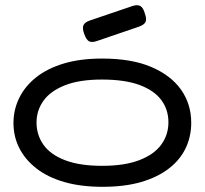

<svg xmlns="http://www.w3.org/2000/svg" viewBox="-20 -706 790 741"><path d="M376 15Q292 15 228 -3.5Q164 -22 120.5 -56Q77 -90 54.5 -134.5Q32 -179 32 -231Q32 -283 54.5 -328.5Q77 -374 120 -408Q163 -442 226.5 -461Q290 -480 374 -480Q488 -480 564 -447.5Q640 -415 679 -359.5Q718 -304 718 -232Q718 -179 696.5 -134Q675 -89 631.5 -55.5Q588 -22 524.5 -3.5Q461 15 376 15ZM374 -66Q461 -66 518 -88Q575 -110 602.5 -148Q630 -186 630 -234Q630 -283 602.5 -320Q575 -357 518.5 -378Q462 -399 373 -399Q287 -399 231 -377Q175 -355 148 -317.5Q121 -280 121 -233Q121 -185 148 -147Q175 -109 231.5 -87.5Q288 -66 374 -66ZM352 -547Q333 -541 323 -547Q313 -553 305 -575Q297 -597 302 -608.5Q307 -620 327 -627L492 -683Q511 -689 522 -682.5Q533 -676 539 -654Q547 -632 541.5 -621Q536 -610 516 -603Z"/></svg>

Font: Fredoka Expanded
Style: Regular
Weight: 400
Width: 7
Designer: Ben Nathan
Foundry: Milena B. Brandão, Ben Nathan
Version: Version 2.001